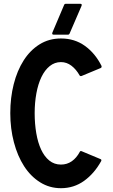

<svg xmlns="http://www.w3.org/2000/svg" viewBox="-20 -960 593 1008"><path d="M300 -758Q372 -758 426 -719Q480 -680 513 -614Q515 -606 509 -603L408 -561Q401 -559 398 -564Q380 -596 355 -615Q330 -634 300 -634Q267 -634 241 -613Q215 -592 197.5 -555.5Q180 -519 171 -470Q162 -421 162 -366Q162 -310 170.5 -260.5Q179 -211 196 -174.5Q213 -138 239 -117Q265 -96 300 -96Q332 -96 357 -113.5Q382 -131 399 -163Q402 -169 409 -166L507 -125Q515 -122 511 -114Q475 -49 421.5 -10.5Q368 28 300 28Q240 28 190.5 -3Q141 -34 106.5 -87.5Q72 -141 53 -213Q34 -285 34 -366Q34 -447 52 -518Q70 -589 104 -642.5Q138 -696 187.5 -727Q237 -758 300 -758ZM317 -935Q319 -940 324 -940H402Q412 -940 408 -929L345 -783Q342 -778 338 -778H262Q251 -778 255 -789Z"/></svg>

Font: RonaldsonGothic
Style: Regular
Weight: 400
Designer: Mr. Robertson for MacKellar, Smiths & Jordan Co. Philadelphia
Foundry: CAT-Fonts Peter Wiegel
Version: Version 1.000